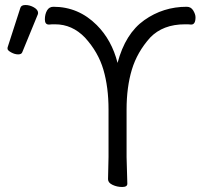

<svg xmlns="http://www.w3.org/2000/svg" viewBox="-20 -737 800 766"><path d="M61 -705Q64 -717 81.5 -717Q99 -717 115.5 -707.5Q132 -698 132 -685Q132 -682 131 -680L69 -529Q66 -520 52.5 -520Q39 -520 24.5 -528Q10 -536 10 -542.5Q10 -549 11 -550ZM411 -22 413 -111V-300Q413 -389 392.5 -459Q372 -529 319 -587Q268 -640 200 -640Q194 -640 188 -640Q182 -640 176 -639H175Q159 -639 159 -659.5Q159 -680 167.5 -695Q176 -710 193 -710Q293 -710 366 -637Q426 -577 449 -486Q480 -603 555.5 -656.5Q631 -710 725 -710Q742 -710 751 -695Q760 -680 760 -668Q760 -639 743 -639H742Q736 -640 730 -640Q724 -640 718 -640Q630 -640 579 -587Q527 -529 506 -459Q485 -389 485 -300V-110L488 -4Q488 9 467.5 9Q447 9 429 0.5Q411 -8 411 -22Z"/></svg>

Font: LXGW WenKai Lite
Style: Regular
Weight: 400
Designer: LXGW / Fontworks Inc.
Foundry: LXGW / Fontworks Inc.
Version: Version 1.511; March 25, 2025